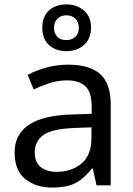

<svg xmlns="http://www.w3.org/2000/svg" viewBox="-20 -837 601 867"><path d="M288 -545Q386 -545 433 -502Q480 -459 480 -365V0H416L399 -76H395Q372 -47 347.5 -27.5Q323 -8 291.5 1Q260 10 215 10Q142 10 94 -28.5Q46 -67 46 -149Q46 -229 109 -272.5Q172 -316 303 -320L394 -323V-355Q394 -422 365 -448Q336 -474 283 -474Q241 -474 203 -461.5Q165 -449 132 -433L105 -499Q140 -518 188 -531.5Q236 -545 288 -545ZM314 -259Q214 -255 175.5 -227Q137 -199 137 -148Q137 -103 164.5 -82Q192 -61 235 -61Q303 -61 348 -98.5Q393 -136 393 -214V-262ZM280 -606Q231 -606 201 -634Q171 -662 171 -712Q171 -762 201 -789.5Q231 -817 280 -817Q327 -817 359 -789.5Q391 -762 391 -713Q391 -662 359.5 -634Q328 -606 280 -606ZM280 -656Q305 -656 320.5 -671Q336 -686 336 -712Q336 -738 320 -753Q304 -768 280 -768Q256 -768 240 -753Q224 -738 224 -712Q224 -686 238.5 -671Q253 -656 280 -656Z"/></svg>

Font: Noto Sans Thaana
Style: Regular
Weight: 400
Designer: Monotype Design Team
Foundry: Monotype Imaging Inc.
Version: Version 2.001